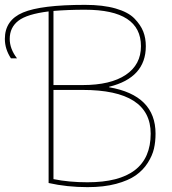

<svg xmlns="http://www.w3.org/2000/svg" viewBox="-109 -760 706 790"><path d="M491 -570Q491 -440 340 -403V-401Q531 -368 531 -210Q531 -177 524.5 -148.5Q518 -120 499 -90Q480 -60 449.5 -38.5Q419 -17 368.5 -3.5Q318 10 251 10Q167 10 91 -7V-713Q2 -702 -33.5 -674.5Q-69 -647 -69 -600Q-69 -559 -39 -520H-64Q-89 -558 -89 -600Q-89 -677 -14.5 -708.5Q60 -740 241 -740Q315 -740 367 -725Q419 -710 444.5 -683.5Q470 -657 480.5 -630Q491 -603 491 -570ZM111 -390V-23Q175 -10 251 -10Q511 -10 511 -210Q511 -390 231 -390ZM111 -410H231Q346 -410 408.5 -452Q471 -494 471 -570Q471 -720 241 -720Q171 -720 111 -715Z"/></svg>

Font: Mplus 1p Thin
Style: Regular
Weight: 250
Version: Version 1.061